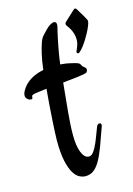

<svg xmlns="http://www.w3.org/2000/svg" viewBox="-182 -718 539 781"><g transform="rotate(-15 88.0 -327.0)"><path d="M194.8 -169.9Q179.2 -125 166.7 -91.8Q154.3 -58.6 141.6 -36.4Q128.9 -14.2 114.3 -3.2Q99.6 7.8 79.1 7.8Q67.4 7.8 54.2 1.2Q41 -5.4 29.8 -23.9Q18.6 -42.5 11.2 -75.9Q3.9 -109.4 3.9 -163.1Q3.9 -177.2 5.1 -200.4Q6.3 -223.6 8.1 -252.2Q9.8 -280.8 12.2 -312.7Q14.6 -344.7 17.6 -377Q15.1 -376.5 13.2 -376.2Q11.2 -376 8.8 -376Q-17.6 -373 -29.8 -370.8Q-42 -368.7 -44.4 -366.2Q-46.9 -364.3 -46.9 -361.6Q-46.9 -358.9 -47.1 -356.7Q-47.4 -354.5 -48.6 -352.8Q-49.8 -351.1 -53.7 -351.1Q-56.2 -351.1 -59.8 -352.3Q-63.5 -353.5 -67.1 -356.2Q-70.8 -358.9 -73.2 -363Q-75.7 -367.2 -75.7 -373Q-75.7 -378.4 -73.5 -384.3Q-71.3 -390.1 -67.9 -395.5Q-64.5 -401.4 -57.9 -409.7Q-51.3 -418 -40.3 -426.5Q-29.3 -435.1 -13.2 -442.4Q2.9 -449.7 24.9 -454.1Q27.3 -474.6 30 -490.5Q32.7 -506.3 35.6 -518.8Q38.6 -531.2 41.3 -541.3Q43.9 -551.3 46.9 -559.6Q52.7 -578.6 61.5 -588.6Q70.3 -598.6 81.5 -609.9Q93.8 -622.1 102.3 -626.2Q110.8 -630.4 115.2 -630.9Q119.6 -630.9 123.3 -628.2Q127 -625.5 127 -618.7Q127 -614.7 126.5 -612.1Q126 -609.4 125.5 -607.4Q124 -602.1 120.8 -588.4Q117.7 -574.7 113.5 -554.9Q109.4 -535.2 105 -510.5Q100.6 -485.8 97.2 -458Q123.5 -456.1 141.4 -451.4Q159.2 -446.8 163.1 -445.8Q171.4 -442.9 174.3 -440.4Q177.2 -438 179.7 -432.1Q181.6 -428.2 184.3 -425.8Q187 -423.3 189.7 -421.4Q192.4 -419.4 194.3 -417Q196.3 -414.6 196.3 -410.2Q196.3 -406.2 194.3 -402.6Q192.4 -398.9 189.9 -397.9Q186.5 -396 177.2 -394.3Q168 -392.6 154.8 -390.9Q141.6 -389.2 124.8 -387.5Q107.9 -385.7 89.8 -383.8Q84 -323.2 78.4 -267.1Q72.8 -210.9 72.8 -167Q72.8 -144.5 75.4 -126Q78.1 -107.4 83.5 -94Q88.9 -80.6 96.4 -73.2Q104 -65.9 113.8 -65.9Q122.6 -65.9 129.9 -74Q137.2 -82 144.5 -96.2Q151.9 -110.4 159.4 -129.9Q167 -149.4 175.8 -172.9Q180.2 -185.1 188.5 -185.1Q196.3 -185.1 196.3 -176.3Q196.3 -174.8 195.8 -172.9Q195.3 -170.9 194.8 -169.9ZM250 -606.4Q252 -603.5 252 -600.1Q252 -595.2 250.5 -590.1Q249 -585 246.6 -579.1Q241.7 -566.9 234.6 -553.5Q227.5 -540 219.5 -527.3Q211.4 -514.6 203.1 -503.9Q194.8 -493.2 187.5 -486.8Q185.1 -484.9 183.8 -483.9Q182.6 -482.9 179.7 -482.9Q177.7 -482.9 176 -484.6Q174.3 -486.3 174.3 -488.8Q174.3 -491.7 176.3 -495.6Q181.6 -507.3 184.8 -517.6Q188 -527.8 188 -537.6Q188 -551.3 184.8 -562.5Q181.6 -573.7 177.2 -582Q172.9 -590.3 168.9 -595.5Q165 -600.6 164.6 -601.6Q160.6 -606.9 160.6 -610.4Q160.6 -615.2 164.6 -619.1L206.1 -657.7Q208.5 -659.7 209.7 -660.9Q210.9 -662.1 213.9 -662.1Q217.3 -662.1 220.2 -657.7Q221.7 -655.3 226.1 -647.9Q230.5 -640.6 235.6 -632.1Q240.7 -623.5 244.9 -616Q249 -608.4 250 -606.4Z"/></g></svg>

Font: Engagement
Style: Regular
Weight: 400
Designer: Astigmatic (AOETI)
Foundry: Astigmatic (AOETI)
Version: Version 1.000